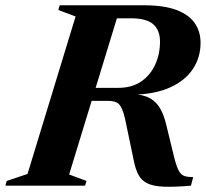

<svg xmlns="http://www.w3.org/2000/svg" viewBox="-56 -705 783 729"><path d="M394 -371.5Q444.5 -371.5 479.8 -395.5Q515 -419.5 533.2 -459.5Q551.5 -499.5 551.5 -547Q551.5 -590 526 -612.8Q500.5 -635.5 441.5 -635.5H261L305.5 -685H489.5Q566.5 -685 613.8 -667.2Q661 -649.5 683.2 -617.5Q705.5 -585.5 705.5 -542.5Q705.5 -487 676.5 -443.2Q647.5 -399.5 590.8 -373.5Q534 -347.5 450.5 -345.5V-347.5Q490 -345.5 514.2 -331.5Q538.5 -317.5 552.8 -292Q567 -266.5 575.5 -230L606 -105Q614.5 -71.5 623.2 -56Q632 -40.5 645 -36.5Q658 -32.5 677.5 -32.5L669 0Q605 5.5 565.2 3.8Q525.5 2 503.2 -9Q481 -20 469.8 -41Q458.5 -62 452 -95L423 -234Q415.5 -272.5 407.2 -291.2Q399 -310 386.8 -316Q374.5 -322 354 -322H189L177 -371.5ZM206.5 -42.5 272.5 -18 267 0H-35.5L-30.5 -18L48.5 -44.5L231 -642.5L165.5 -667L170.5 -685H403Z"/></svg>

Font: Newsreader 36pt
Style: Bold Italic
Weight: 700
Italic angle: -17°
Designer: Hugues Gentile
Foundry: Production Type
Version: Version 1.003